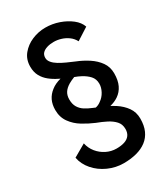

<svg xmlns="http://www.w3.org/2000/svg" viewBox="-180 -791 768 882"><g transform="rotate(-30 204.0 -350.0)"><path d="M310 -579Q300 -598 283.5 -610Q267 -622 247.5 -628Q228 -634 209 -634Q189 -634 173 -629Q157 -624 148 -614.5Q139 -605 139 -589Q139 -576 149 -564Q159 -552 175.5 -542Q192 -532 212 -523Q232 -514 251 -506Q284 -493 313 -474Q342 -455 360 -429.5Q378 -404 378 -370Q378 -333 366 -308Q354 -283 332 -268Q313 -255 288 -249Q301 -242 313 -234Q342 -215 360 -189.5Q378 -164 378 -130Q378 -93 366 -66.5Q354 -40 331.5 -23Q309 -6 278 2Q247 10 210 10Q168 10 129 -7.5Q90 -25 63.5 -55.5Q37 -86 30 -123L96 -161Q102 -133 119.5 -111.5Q137 -90 162 -77.5Q187 -65 215 -65Q240 -65 258 -71Q276 -77 285.5 -90Q295 -103 295 -123Q295 -148 280 -164.5Q265 -181 241.5 -193Q218 -205 191 -215Q160 -228 129.5 -246.5Q99 -265 79 -293Q59 -321 59 -359Q59 -388 69.5 -410Q80 -432 101 -448Q121 -464 152 -472Q148 -474 144 -476Q121 -487 101.5 -502.5Q82 -518 70.5 -539Q59 -560 59 -589Q59 -627 81 -654Q103 -681 137 -695.5Q171 -710 208 -710Q245 -710 279.5 -698Q314 -686 339.5 -666Q365 -646 374 -620ZM226 -276Q241 -279 254 -289Q273 -302 284 -322.5Q295 -343 295 -363Q295 -388 280 -404.5Q265 -421 242 -433Q227 -441 210 -447Q192 -440 178 -432Q158 -420 148.5 -405Q139 -390 139 -369Q139 -344 149 -327.5Q159 -311 175.5 -300.5Q192 -290 212 -282Q219 -279 226 -276Z"/></g></svg>

Font: Venryn Sans
Style: Regular
Weight: 400
Designer: Owen Earl, indestructible type* (font) & Cristiano Sobral (main changes)
Version: Version 3.600; ttfautohint (v1.8.3)